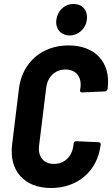

<svg xmlns="http://www.w3.org/2000/svg" viewBox="-20 -936 563 964"><path d="M330 -758C373 -758 411 -792 416 -837C422 -884 394 -916 349 -916C305 -916 269 -884 263 -837C257 -792 285 -758 330 -758ZM236 8C370 8 469 -77 485 -207L486 -210C486 -217 482 -222 475 -222L363 -227C355 -227 351 -224 350 -216L348 -203C341 -149 303 -113 251 -113C199 -113 170 -149 176 -203L212 -496C219 -551 257 -587 309 -587C361 -587 391 -551 384 -496L382 -483C381 -475 385 -472 393 -472L507 -477C513 -477 519 -483 520 -490L521 -495C536 -624 457 -708 324 -708C190 -708 91 -622 75 -490L41 -212C24 -79 102 8 236 8Z"/></svg>

Font: Barlow Semi Condensed
Style: Bold Italic
Weight: 700
Width: 4
Italic angle: -7°
Designer: Jeremy Tribby
Foundry: Tribby Type
Version: Version 1.422;hotconv 1.0.109;makeotfexe 2.5.65596